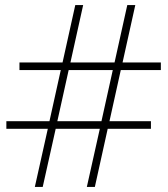

<svg xmlns="http://www.w3.org/2000/svg" viewBox="-20 -735 660 755"><path d="M148 0H117L168 -228.5H5V-258.5H174.5L219 -459.5H56.5V-489.5H226L276 -715H307L257 -489.5H430.5L480.5 -715H512L462 -489.5H612.5V-459.5H455L410.5 -258.5H573.5V-228.5H403.5L353 0H321.5L372.5 -228.5H199ZM205.5 -258.5H379L423.5 -459.5H250Z"/></svg>

Font: Newsreader Display Medium
Style: Regular
Weight: 500
Designer: Hugues Gentile
Foundry: Production Type
Version: Version 1.001